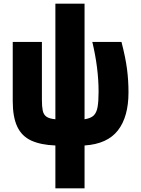

<svg xmlns="http://www.w3.org/2000/svg" viewBox="-20 -780 764 1040"><path d="M280 240V8Q201 5 149.5 -18.5Q98 -42 73.5 -94Q49 -146 49 -232V-553H207V-239Q207 -203 211.5 -181Q216 -159 231.5 -148Q247 -137 280 -134V-760H438V-134Q471 -139 487 -154Q503 -169 508.5 -200Q514 -231 514 -283Q514 -347 505.5 -414.5Q497 -482 480 -553H638Q660 -468 668 -406Q676 -344 676 -280Q676 -147 618.5 -73.5Q561 0 438 8V240Z"/></svg>

Font: Noto Sans ExtraCondensed Black
Style: Regular
Weight: 900
Width: 2
Designer: Monotype Design Team
Foundry: Monotype Imaging Inc.
Version: Version 2.013; ttfautohint (v1.8.4.7-5d5b)